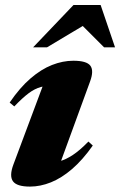

<svg xmlns="http://www.w3.org/2000/svg" viewBox="-20 -710 467 746"><path d="M32 -70.5 161 -415.5 194 -376.5Q163 -378.5 139 -372Q115 -365.5 91 -347.5Q67 -329.5 35.5 -296.5L17.5 -311.5Q57 -369.5 98.5 -405.2Q140 -441 182 -457.5Q224 -474 265 -474Q316.5 -474 331 -454.8Q345.5 -435.5 330 -393.5L200.5 -39L157.5 -77Q185.5 -76.5 210.8 -83.2Q236 -90 263.2 -108Q290.5 -126 323.5 -160L340.5 -144.5Q301 -88.5 260 -53.2Q219 -18 177.8 -1.5Q136.5 15 96.5 15Q45.5 15 30.5 -5.5Q15.5 -26 32 -70.5ZM108.5 -526 265.5 -690.5H371L427 -526H384.5L279 -631.5H339L162.5 -526Z"/></svg>

Font: Newsreader 36pt ExtraBold
Style: Italic
Weight: 800
Italic angle: -17°
Designer: Hugues Gentile
Foundry: Production Type
Version: Version 1.003